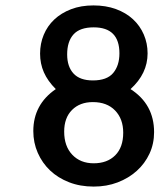

<svg xmlns="http://www.w3.org/2000/svg" viewBox="-20 -684 603 709"><path d="M462 -355Q549 -299 549 -196Q549 -153 532 -116.5Q515 -80 485 -53Q455 -26 414.5 -10.5Q374 5 326 5Q276 5 235 -11Q194 -27 165 -54.5Q136 -82 119.5 -119.5Q103 -157 103 -200Q103 -298 186 -355Q156 -385 142 -417Q128 -449 128 -486Q128 -523 141.5 -555.5Q155 -588 180.5 -612Q206 -636 242.5 -650Q279 -664 325 -664Q371 -664 408 -650.5Q445 -637 471 -613Q497 -589 511 -556.5Q525 -524 525 -487Q525 -412 462 -355ZM326 -583Q275 -583 251.5 -557Q228 -531 228 -483Q228 -438 251.5 -412.5Q275 -387 323 -387Q375 -387 398 -414.5Q421 -442 421 -487Q421 -583 326 -583ZM323 -307Q275 -307 246 -278Q217 -249 217 -198Q217 -144 247 -112.5Q277 -81 326 -81Q376 -81 405.5 -110.5Q435 -140 435 -194Q435 -245 405 -276Q375 -307 323 -307Z"/></svg>

Font: Jura
Style: Bold
Weight: 700
Designer: Ed Merritt
Foundry: Ten by Twenty
Version: Version 1.007